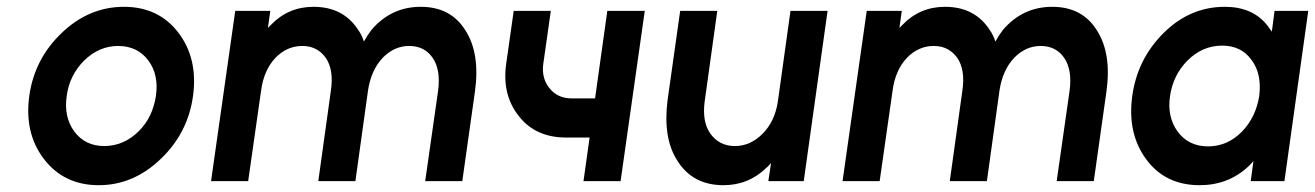

<svg xmlns="http://www.w3.org/2000/svg" viewBox="-20 -532 3863 564"><path d="M344 -512Q242 -512 162 -436Q81 -359 66 -250Q51 -141 109 -65Q168 12 270 12Q372 12 452 -65Q532 -141 547 -250Q562 -360 504 -436Q446 -512 344 -512ZM327 -397Q384 -397 416 -354Q447 -312 438 -250Q433 -219 421 -193.5Q409 -168 387 -146Q343 -103 286 -103Q230 -103 198 -146Q167 -189 176 -250Q180 -281 193 -307Q206 -333 227 -354Q271 -397 327 -397Z M1338 0 1375 -262Q1383 -318 1376 -363.5Q1369 -409 1347 -443Q1304 -512 1216 -512Q1129 -512 1071 -444Q1065 -436 1059.5 -427.5Q1054 -419 1049 -410Q1046 -419 1042 -427.5Q1038 -436 1033 -443Q989 -512 901 -512Q827 -512 776 -459Q774 -457 771.5 -454.5Q769 -452 767 -450L774 -500H671L600 0H709L747 -266Q755 -326 789 -362Q823 -397 868 -397Q912 -397 937 -362Q961 -327 952 -266L915 0H1024L1061 -266Q1070 -326 1104 -362Q1138 -397 1182 -397Q1227 -397 1251 -362Q1275 -327 1267 -266L1229 0Z M1489 -500 1467 -345Q1454 -254 1504 -191Q1553 -128 1643 -128H1712L1694 0H1803L1874 -500H1764L1728 -243H1659Q1618 -243 1594 -273Q1570 -303 1576 -345L1598 -500Z M1978 -500 1941 -238Q1934 -183 1941 -138Q1948 -93 1971 -58Q2016 12 2105 12Q2179 12 2231 -39Q2235 -42 2238 -45.5Q2241 -49 2245 -53L2237 0H2341L2411 -500H2302L2265 -234Q2256 -175 2220 -139Q2184 -103 2139 -103Q2093 -103 2067 -139Q2042 -174 2050 -234L2087 -500Z M3193 0 3230 -262Q3238 -318 3231 -363.5Q3224 -409 3202 -443Q3159 -512 3071 -512Q2984 -512 2926 -444Q2920 -436 2914.5 -427.5Q2909 -419 2904 -410Q2901 -419 2897 -427.5Q2893 -436 2888 -443Q2844 -512 2756 -512Q2682 -512 2631 -459Q2629 -457 2626.5 -454.5Q2624 -452 2622 -450L2629 -500H2526L2455 0H2564L2602 -266Q2610 -326 2644 -362Q2678 -397 2723 -397Q2767 -397 2792 -362Q2816 -327 2807 -266L2770 0H2879L2916 -266Q2925 -326 2959 -362Q2993 -397 3037 -397Q3082 -397 3106 -362Q3130 -327 3122 -266L3084 0Z M3724 -500 3716 -439Q3713 -443 3709.5 -448Q3706 -453 3703 -457Q3660 -512 3578 -512Q3476 -512 3399 -436Q3321 -359 3306 -250Q3291 -140 3347 -64Q3403 12 3504 12Q3588 12 3647 -43Q3651 -47 3655 -51Q3659 -55 3662 -59L3654 0H3753L3823 -500ZM3570 -398Q3627 -398 3657 -355Q3672 -335 3677.5 -308.5Q3683 -282 3679 -250Q3674 -219 3661.5 -193Q3649 -167 3628 -145Q3585 -102 3529 -102Q3471 -102 3439 -146Q3408 -189 3417 -250Q3426 -312 3469 -355Q3513 -398 3570 -398Z"/></svg>

Font: Unageo
Style: SemiBold-Italic
Weight: 600
Designer: Richard Sepsi
Foundry: Richard Sepsi
Version: Version 2.000